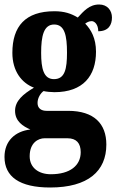

<svg xmlns="http://www.w3.org/2000/svg" viewBox="-27 -599 518 854"><path d="M196 235C365 235 446 162 446 44C446 -49 391 -106 276 -106H180C158 -106 140 -116 140 -141C140 -165 155 -186 167 -194C177 -191 203 -189 215 -189C343 -189 400 -262 400 -369C400 -429 378 -467 352 -494C359 -499 368 -505 381 -505C393 -505 410 -491 410 -460C456 -460 471 -489 471 -521C471 -552 451 -579 414 -579C370 -579 345 -549 319 -521C289 -539 259 -549 215 -549C86 -549 28 -482 28 -364C28 -283 69 -230 124 -209C75 -180 40 -150 40 -106C40 -59 76 -37 108 -23C39 -15 -7 29 -7 99C-7 187 60 235 196 235ZM213 -247C167 -247 156 -294 156 -364C156 -438 167 -490 214 -490C261 -490 271 -440 271 -365C271 -293 262 -247 213 -247ZM199 176C146 176 105 148 105 96C105 35 144 16 171 16H273C313 16 332 38 332 78C332 137 285 176 199 176Z"/></svg>

Font: Noto Serif Tamil ExtraCondensed ExtraBold
Style: Regular
Weight: 800
Width: 2
Designer: Indian Type Foundry, Tom Grace, and the Monotype Design Team
Foundry: Monotype Imaging Inc.
Version: Version 2.004